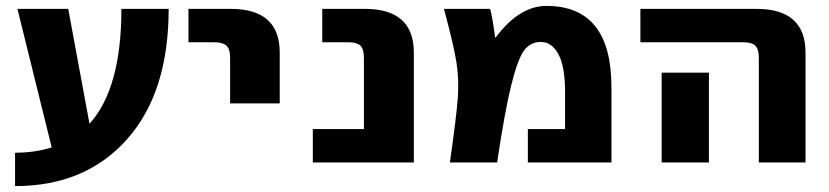

<svg xmlns="http://www.w3.org/2000/svg" viewBox="-20 -550 2808 650"><path d="M283 -131Q391 -250 391 -520H551Q551 -237 410 -78.5Q269 80 31 80V-33Q98 -33 155 -51L39 -520H211Z M618 -407V-520H761Q927 -520 927 -372V-200H759V-354Q759 -384 746.5 -395.5Q734 -407 704 -407Z M1039 0V-113H1212V-354Q1212 -384 1200 -395.5Q1188 -407 1158 -407H1071V-520H1215Q1381 -520 1381 -372V0Z M1656 -423H1658Q1738 -530 1830 -530Q2050 -530 2050 -255V0H1767V-113H1893V-238Q1893 -325 1870.5 -366.5Q1848 -408 1811 -408Q1777 -408 1755.5 -381Q1734 -354 1711.5 -264.5Q1689 -175 1663 0H1503Q1526 -160 1530 -221Q1534 -282 1525.5 -337.5Q1517 -393 1483 -520H1639Q1643 -509 1649 -472.5Q1655 -436 1656 -423Z M2380 -304V-160V0H2220V-160V-304ZM2148 -407V-520H2541Q2707 -520 2707 -372V0H2549V-354Q2549 -384 2537 -395.5Q2525 -407 2495 -407Z"/></svg>

Font: M PLUS 1p ExtraBold
Style: Regular
Weight: 800
Version: Version 1.062